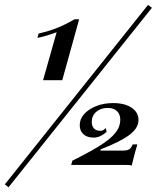

<svg xmlns="http://www.w3.org/2000/svg" viewBox="-58 -709 651 798"><path d="M121 -375.8 177.4 -575Q166.9 -571 154.4 -566.9Q141.9 -562.9 128.2 -558.9Q114.5 -554.8 97.6 -551.6L102.4 -569.4Q139.5 -578.2 166.1 -587.9Q192.7 -597.6 213.3 -608.1Q233.9 -618.5 252.4 -629H271L200.8 -375.8ZM-22.6 69.4 -37.9 57.3 557.3 -688.7 573.4 -676.6ZM489.5 -21Q483.1 -23.4 469.4 -23.4H237.9L242.7 -41.1Q286.3 -62.9 322.6 -83.1Q358.9 -103.2 385.9 -123.4Q412.9 -143.5 427.4 -164.9Q441.9 -186.3 441.9 -211.3Q441.9 -233.9 428.2 -247.2Q414.5 -260.5 389.5 -260.5Q361.3 -260.5 342.3 -244.4Q323.4 -228.2 323.4 -202.4Q323.4 -184.7 332.7 -175Q341.9 -165.3 358.9 -165.3Q366.1 -165.3 371 -168.1Q375.8 -171 382.3 -176.6L384.7 -160.5Q371.8 -149.2 358.5 -143.1Q345.2 -137.1 330.6 -137.1Q304 -137.1 288.7 -151.2Q273.4 -165.3 273.4 -188.7Q273.4 -214.5 291.9 -235.1Q310.5 -255.6 341.9 -268.1Q373.4 -280.6 412.1 -280.6Q460.5 -280.6 489.1 -261.3Q517.7 -241.9 517.7 -209.7Q517.7 -177.4 481 -149.2Q444.4 -121 359.7 -87.9V-83.1H451.6Q470.2 -83.1 478.6 -88.3Q487.1 -93.5 493.5 -108.9H512.9Q507.3 -89.5 502.8 -73.8Q498.4 -58.1 495.6 -45.6Q492.7 -33.1 489.5 -21Z"/></svg>

Font: Playfair 5pt SemiExpanded Light Medium
Style: Italic
Weight: 500
Italic angle: -15.6°
Version: Version 2.001;gftools[0.9.30]